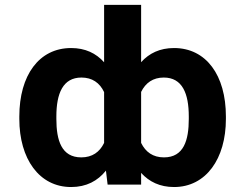

<svg xmlns="http://www.w3.org/2000/svg" viewBox="-20 -747 992 777"><path d="M894.2 -275.6C894.2 -442.5 814.3 -552.6 684.3 -552.6C627.1 -552.6 583.8 -531.6 551.1 -495.4V-727.3H401.3V-495C368.6 -531.6 324.9 -552.6 267.8 -552.6C138.1 -552.6 58.2 -442.5 58.2 -275.6V-265.6C58.2 -104.4 138.5 9.9 267.8 9.9C329.5 9.9 375.4 -14.9 408.7 -56.5L415.5 0H551.1V-47.2C583.8 -11.4 627.1 9.9 684.3 9.9C813.6 9.9 894.2 -104.4 894.2 -265.6ZM208.1 -275.6C208.1 -368.6 234.4 -433.2 309.7 -433.2C353 -433.2 383.5 -411.9 401.3 -374.3V-168.7C383.5 -131.7 353.3 -110.1 308.9 -110.1C228.7 -110.1 208.1 -179.3 208.1 -265.6ZM744 -265.6C744 -179.3 723.7 -110.1 643.5 -110.1C599.1 -110.1 569.2 -131.7 551.1 -168.7V-375C569.2 -411.9 599.4 -433.2 642.8 -433.2C718 -433.2 744 -368.6 744 -275.6Z"/></svg>

Font: Karasuma Gothic
Style: Bold
Weight: 700
Designer: Rasmus Andersson / Ryoko Nishizuka
Foundry: Genbu
Version: Version 1.00